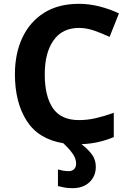

<svg xmlns="http://www.w3.org/2000/svg" viewBox="-20 -744 677 1004"><path d="M378 111Q378 85 359.5 59Q341 33 311 5Q181 -16 119.5 -112.5Q58 -209 58 -356Q58 -464 97 -547Q136 -630 210.5 -677Q285 -724 393 -724Q446 -724 499.5 -710.5Q553 -697 602 -674L553 -551Q513 -570 472.5 -584Q432 -598 393 -598Q306 -598 260 -533Q214 -468 214 -355Q214 -241 256.5 -178.5Q299 -116 393 -116Q437 -116 480.5 -126Q524 -136 575 -154V-27Q533 -10 493 -1Q453 8 406 10Q438 34 459.5 62Q481 90 481 128Q481 177 448 208.5Q415 240 359 240Q335 240 317 236.5Q299 233 283 229V142Q293 145 308 148Q323 151 339 151Q356 151 367 141Q378 131 378 111Z"/></svg>

Font: RS Noto Sans
Style: Bold
Weight: 700
Designer: Monotype Design Team
Foundry: Monotype Imaging Inc.
Version: Version 3.10